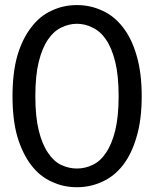

<svg xmlns="http://www.w3.org/2000/svg" viewBox="-20 -745 620 772"><path d="M549.8 -358.4Q549.8 -263.7 529.3 -195.3Q509.8 -127 474.6 -81.1Q439.5 -36.1 391.6 -14.6Q343.8 7.8 289.1 7.8Q234.4 7.8 187.5 -14.6Q139.6 -36.1 105.5 -81.1Q70.3 -127 49.8 -195.3Q30.3 -263.7 30.3 -358.4Q30.3 -452.1 49.8 -521.5Q70.3 -589.8 105.5 -634.8Q139.6 -680.7 187.5 -702.1Q234.4 -724.6 289.1 -724.6Q343.8 -724.6 391.6 -702.1Q439.5 -680.7 474.6 -634.8Q509.8 -589.8 529.3 -521.5Q549.8 -452.1 549.8 -358.4ZM457 -358.4Q457 -440.4 443.4 -496.1Q429.7 -551.8 406.2 -585.9Q383.8 -619.1 352.5 -633.8Q322.3 -649.4 289.1 -649.4Q256.8 -649.4 225.6 -633.8Q195.3 -619.1 172.9 -585.9Q149.4 -551.8 135.7 -496.1Q122.1 -440.4 122.1 -358.4Q122.1 -276.4 135.7 -220.7Q149.4 -165 172.9 -130.9Q195.3 -96.7 225.6 -82Q256.8 -67.4 289.1 -67.4Q322.3 -67.4 352.5 -82Q383.8 -96.7 406.2 -130.9Q429.7 -165 443.4 -220.7Q457 -276.4 457 -358.4Z"/></svg>

Font: Lato
Style: Regular
Weight: 400
Designer: Lukasz Dziedzic with Adam Twardoch and Botio Nikoltchev
Version: Version 2.015; 2015-08-06; http://www.latofonts.com/